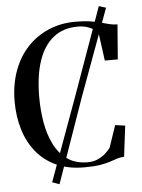

<svg xmlns="http://www.w3.org/2000/svg" viewBox="-60 -869 740 1003"><g transform="rotate(-5 310.0 -367.5)"><path d="M173.5 73 335.5 -372 496.5 -822.5 533.5 -811 367.5 -359 211 86.5ZM348 10Q264.5 10 202.2 -18.2Q140 -46.5 98.2 -97.5Q56.5 -148.5 35.8 -216.5Q15 -284.5 15 -364Q15 -451 40.8 -522.5Q66.5 -594 113.5 -645Q160.5 -696 225.2 -724Q290 -752 367.5 -752Q413 -752 445.2 -747Q477.5 -742 501.2 -735.2Q525 -728.5 545 -723.8Q565 -719 585.5 -719L571 -536.5H503L483.5 -680.5Q477 -691 462.8 -701.2Q448.5 -711.5 427 -718.5Q405.5 -725.5 376 -725.5Q301.5 -725.5 249.8 -684.8Q198 -644 171.5 -566Q145 -488 145 -375Q145 -307 156 -242.8Q167 -178.5 192.8 -127Q218.5 -75.5 261.5 -45.2Q304.5 -15 368.5 -15Q398.5 -15 421.8 -25.8Q445 -36.5 461.5 -51.5Q478 -66.5 488 -80L527.5 -196L579.5 -188.5L559.5 -27Q540 -26.5 523 -20.8Q506 -15 484.2 -7.8Q462.5 -0.5 430.2 4.8Q398 10 348 10Z"/></g></svg>

Font: Merriweather 144pt Medium
Style: Regular
Weight: 500
Version: Version 2.100